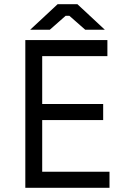

<svg xmlns="http://www.w3.org/2000/svg" viewBox="-20 -890 599 910"><path d="M123 -749H216L291 -815H309L384 -749H477L347 -870H253ZM100 0H499V-76H180V-321H469V-397H180V-624H489V-700H100Z"/></svg>

Font: Fixel Text Regular
Style: Regular
Weight: 400
Width: 4
Designer: AlfaBravo + MacPaw
Foundry: Kyrylo Tkachov, Marchela Mozhyna, Serhii Makarenko, Maria Weinstein, Zakhar Kryvoshyya
Version: Version 1.211